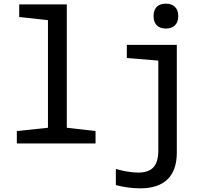

<svg xmlns="http://www.w3.org/2000/svg" viewBox="-20 -784 1167 1049"><path d="M886 -628C926 -628 954 -650 954 -696C954 -742 926 -764 886 -764C845 -764 819 -742 819 -696C819 -650 846 -628 886 -628ZM72 0H502V-68L345 -86V-760H85V-691L242 -674V-86L72 -68ZM746 245C878 245 946 178 946 50V-539H673V-467L845 -453V37C845 121 812 159 734 159C698 159 650 150 613 139V227C650 238 704 245 746 245Z"/></svg>

Font: Noto Sans Mono SemiCondensed Medium
Style: Regular
Weight: 500
Width: 4
Designer: Monotype Design Team
Foundry: Monotype Imaging Inc.
Version: Version 2.014